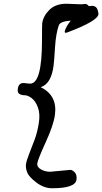

<svg xmlns="http://www.w3.org/2000/svg" viewBox="-20 -839 545 1024"><path d="M355 67Q366 67 378.5 80Q391 93 388 119Q382 165 258 165Q214 165 173.5 134Q133 103 125 80Q116 57 118.5 37.5Q121 18 136.5 -21Q152 -60 165.5 -96.5Q179 -133 187 -182.5Q195 -232 182 -266.5Q169 -301 148.5 -316Q128 -331 111.5 -331Q95 -331 83.5 -338Q72 -345 75 -365Q79 -399 110 -396Q131 -393 141 -393Q204 -393 204 -625Q204 -703 205 -714Q210 -753 243 -786Q276 -819 334 -819L415 -816L434 -818Q445 -818 454 -806Q464 -808 470 -808Q493 -808 500 -788Q506 -768 505 -763Q501 -727 339 -666Q333 -664 331 -664Q316 -664 340 -705L357 -729Q302 -725 294 -705Q278 -660 273.5 -587Q269 -514 266 -491Q254 -392 197 -374Q287 -330 273 -227Q266 -173 224 -81Q182 11 179 31.5Q176 52 198.5 64.5Q221 77 247 77Z"/></svg>

Font: Zhi Mang Xing
Style: Regular
Weight: 400
Designer: ZhongQi
Foundry: ZhongQi
Version: Version 2.001